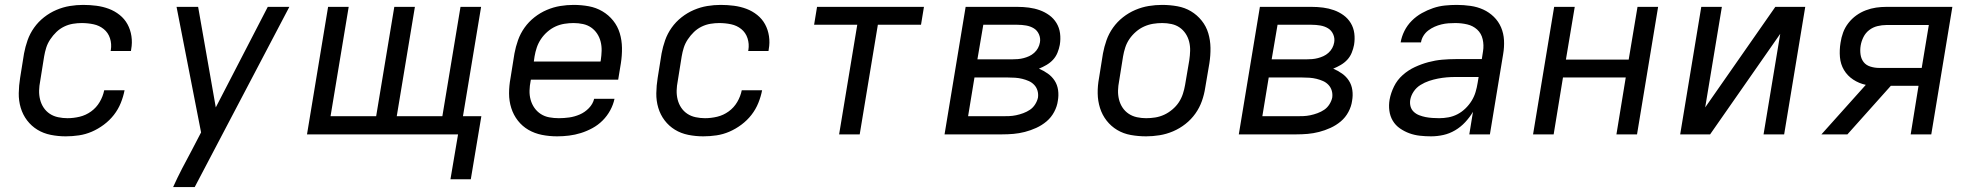

<svg xmlns="http://www.w3.org/2000/svg" viewBox="-20 -548 8040 783"><path d="M248 8Q217 8 187 2Q157 -4 132.5 -19Q108 -34 90.5 -57Q73 -80 64.5 -108.5Q56 -137 56.5 -168Q57 -199 62 -230L78 -330Q83 -357 92.5 -384Q102 -411 119 -435Q136 -459 159.5 -477.5Q183 -496 210 -507.5Q237 -519 264.5 -523.5Q292 -528 319 -528Q347 -528 373.5 -524.5Q400 -521 424 -512Q448 -503 468 -487Q488 -471 500 -449Q512 -427 516 -400.5Q520 -374 515 -347L514 -340H431L432 -344Q436 -369 428.5 -392Q421 -415 403 -429.5Q385 -444 361.5 -449Q338 -454 313 -454Q296 -454 277.5 -451Q259 -448 241.5 -439.5Q224 -431 210 -417.5Q196 -404 185 -387.5Q174 -371 168.5 -353.5Q163 -336 160 -318L144 -218Q140 -198 139.5 -179Q139 -160 143.5 -142Q148 -124 158 -109Q168 -94 183 -84Q198 -74 217 -70Q236 -66 255 -66Q280 -66 305 -72Q330 -78 351.5 -93.5Q373 -109 386.5 -132Q400 -155 405 -180H488Q483 -154 472.5 -128Q462 -102 444.5 -79.5Q427 -57 403.5 -39.5Q380 -22 354.5 -11Q329 0 302 4Q275 8 248 8Z M686 215Q703 177 722.5 139.5Q742 102 762 65L800 -8L700 -520H788L860 -110L1072 -520H1160L774 215Z M1900 183H1817L1848 0H1232L1318 -520H1402L1328 -74H1514L1588 -520H1672L1598 -74H1784L1858 -520H1942L1868 -74H1943Z M2252 8Q2220 8 2190 2Q2160 -4 2135 -18.5Q2110 -33 2092 -56Q2074 -79 2065 -107.5Q2056 -136 2056 -167Q2056 -198 2062 -230L2078 -330Q2083 -357 2092.5 -384Q2102 -411 2119 -435Q2136 -459 2159.5 -477.5Q2183 -496 2210 -507.5Q2237 -519 2264.5 -523.5Q2292 -528 2319 -528Q2351 -528 2381 -522.5Q2411 -517 2436.5 -502Q2462 -487 2480.5 -464Q2499 -441 2507.5 -412.5Q2516 -384 2516.5 -353Q2517 -322 2512 -290L2501 -223H2145L2144 -218Q2140 -198 2139.5 -178.5Q2139 -159 2144 -141Q2149 -123 2159.5 -108Q2170 -93 2185.5 -83Q2201 -73 2220 -69.5Q2239 -66 2259 -66Q2280 -66 2301.5 -69Q2323 -72 2344 -81Q2365 -90 2381.5 -107Q2398 -124 2403 -145H2486Q2481 -121 2468.5 -98Q2456 -75 2437.5 -56.5Q2419 -38 2396 -25.5Q2373 -13 2349 -5.5Q2325 2 2300.5 5Q2276 8 2252 8ZM2157 -297H2429L2430 -302Q2433 -322 2433.5 -341Q2434 -360 2429.5 -378Q2425 -396 2415 -411Q2405 -426 2390.5 -436Q2376 -446 2357.5 -450Q2339 -454 2319 -454Q2301 -454 2282 -451Q2263 -448 2245.5 -440Q2228 -432 2212.5 -418.5Q2197 -405 2186 -388.5Q2175 -372 2169 -354Q2163 -336 2160 -318Z M2848 8Q2817 8 2787 2Q2757 -4 2732.5 -19Q2708 -34 2690.5 -57Q2673 -80 2664.5 -108.5Q2656 -137 2656.5 -168Q2657 -199 2662 -230L2678 -330Q2683 -357 2692.5 -384Q2702 -411 2719 -435Q2736 -459 2759.5 -477.5Q2783 -496 2810 -507.5Q2837 -519 2864.5 -523.5Q2892 -528 2919 -528Q2947 -528 2973.5 -524.5Q3000 -521 3024 -512Q3048 -503 3068 -487Q3088 -471 3100 -449Q3112 -427 3116 -400.5Q3120 -374 3115 -347L3114 -340H3031L3032 -344Q3036 -369 3028.5 -392Q3021 -415 3003 -429.5Q2985 -444 2961.5 -449Q2938 -454 2913 -454Q2896 -454 2877.5 -451Q2859 -448 2841.5 -439.5Q2824 -431 2810 -417.5Q2796 -404 2785 -387.5Q2774 -371 2768.5 -353.5Q2763 -336 2760 -318L2744 -218Q2740 -198 2739.5 -179Q2739 -160 2743.5 -142Q2748 -124 2758 -109Q2768 -94 2783 -84Q2798 -74 2817 -70Q2836 -66 2855 -66Q2880 -66 2905 -72Q2930 -78 2951.5 -93.5Q2973 -109 2986.5 -132Q3000 -155 3005 -180H3088Q3083 -154 3072.5 -128Q3062 -102 3044.5 -79.5Q3027 -57 3003.5 -39.5Q2980 -22 2954.5 -11Q2929 0 2902 4Q2875 8 2848 8Z M3402 0 3476 -447H3300L3312 -520H3748L3736 -447H3560L3486 0Z M3832 0 3918 -520H4129Q4153 -520 4176 -517Q4199 -514 4220 -506.5Q4241 -499 4259 -486Q4277 -473 4288.5 -454Q4300 -435 4303 -412Q4306 -389 4302 -365Q4299 -349 4292.5 -333Q4286 -317 4274.5 -304.5Q4263 -292 4247.5 -283Q4232 -274 4217 -268Q4236 -260 4253 -248Q4270 -236 4281 -219Q4292 -202 4295 -180.5Q4298 -159 4294 -137Q4291 -114 4279 -91.5Q4267 -69 4248 -53Q4229 -37 4206 -26.5Q4183 -16 4159.5 -10Q4136 -4 4113 -2Q4090 0 4066 0ZM3966 -306H4107Q4119 -306 4131 -307Q4143 -308 4154.5 -311Q4166 -314 4177 -319Q4188 -324 4197.5 -332.5Q4207 -341 4213 -352Q4219 -363 4221 -375Q4224 -392 4217 -408Q4210 -424 4196 -432.5Q4182 -441 4164.5 -444Q4147 -447 4129 -447H3990ZM3928 -74H4066Q4081 -74 4095 -74.5Q4109 -75 4123.5 -78Q4138 -81 4153 -86.5Q4168 -92 4180.5 -100.5Q4193 -109 4201.5 -122.5Q4210 -136 4213 -150Q4215 -165 4211 -178.5Q4207 -192 4197.5 -202Q4188 -212 4175.5 -217.5Q4163 -223 4149 -226.5Q4135 -230 4120 -231Q4105 -232 4090 -232H3954Z M4654 8Q4622 8 4591.5 2.5Q4561 -3 4536 -18Q4511 -33 4493 -56Q4475 -79 4466 -107.5Q4457 -136 4456.5 -167Q4456 -198 4462 -230L4478 -330Q4483 -357 4492.5 -384Q4502 -411 4519 -435Q4536 -459 4559.5 -477.5Q4583 -496 4610 -507.5Q4637 -519 4664.5 -523.5Q4692 -528 4719 -528Q4751 -528 4781.5 -522.5Q4812 -517 4837 -502Q4862 -487 4880.5 -464Q4899 -441 4907.5 -412.5Q4916 -384 4916.5 -353Q4917 -322 4912 -290L4895 -190Q4891 -163 4881.5 -136Q4872 -109 4855 -85Q4838 -61 4814.5 -42.5Q4791 -24 4764 -12.5Q4737 -1 4709 3.5Q4681 8 4654 8ZM4654 -66Q4673 -66 4691.5 -69Q4710 -72 4727.5 -80Q4745 -88 4761 -101.5Q4777 -115 4787.5 -131Q4798 -147 4804 -165.5Q4810 -184 4813 -202L4830 -302Q4833 -322 4833.5 -341Q4834 -360 4829.5 -378Q4825 -396 4815 -411Q4805 -426 4790.5 -436Q4776 -446 4757.5 -450Q4739 -454 4720 -454Q4701 -454 4682.5 -451Q4664 -448 4646 -440Q4628 -432 4612.5 -418.5Q4597 -405 4586 -389Q4575 -373 4569 -354.5Q4563 -336 4560 -318L4544 -218Q4540 -198 4539.5 -179Q4539 -160 4543.5 -142Q4548 -124 4558 -109Q4568 -94 4583 -84Q4598 -74 4616.5 -70Q4635 -66 4654 -66Z M5032 0 5118 -520H5329Q5353 -520 5376 -517Q5399 -514 5420 -506.5Q5441 -499 5459 -486Q5477 -473 5488.5 -454Q5500 -435 5503 -412Q5506 -389 5502 -365Q5499 -349 5492.5 -333Q5486 -317 5474.5 -304.5Q5463 -292 5447.5 -283Q5432 -274 5417 -268Q5436 -260 5453 -248Q5470 -236 5481 -219Q5492 -202 5495 -180.5Q5498 -159 5494 -137Q5491 -114 5479 -91.5Q5467 -69 5448 -53Q5429 -37 5406 -26.5Q5383 -16 5359.5 -10Q5336 -4 5313 -2Q5290 0 5266 0ZM5166 -306H5307Q5319 -306 5331 -307Q5343 -308 5354.5 -311Q5366 -314 5377 -319Q5388 -324 5397.5 -332.5Q5407 -341 5413 -352Q5419 -363 5421 -375Q5424 -392 5417 -408Q5410 -424 5396 -432.5Q5382 -441 5364.5 -444Q5347 -447 5329 -447H5190ZM5128 -74H5266Q5281 -74 5295 -74.5Q5309 -75 5323.5 -78Q5338 -81 5353 -86.5Q5368 -92 5380.5 -100.5Q5393 -109 5401.5 -122.5Q5410 -136 5413 -150Q5415 -165 5411 -178.5Q5407 -192 5397.5 -202Q5388 -212 5375.5 -217.5Q5363 -223 5349 -226.5Q5335 -230 5320 -231Q5305 -232 5290 -232H5154Z M5816 8Q5793 8 5770.5 5.5Q5748 3 5727.5 -4.5Q5707 -12 5689 -24.5Q5671 -37 5660 -55.5Q5649 -74 5646 -96.5Q5643 -119 5647 -142Q5652 -169 5665 -195.5Q5678 -222 5700.5 -242Q5723 -262 5750 -274.5Q5777 -287 5805 -294.5Q5833 -302 5861 -304.5Q5889 -307 5916 -307H6023L6028 -339Q6032 -364 6026.5 -388Q6021 -412 6004 -427.5Q5987 -443 5963.5 -448.5Q5940 -454 5915 -454Q5901 -454 5887 -453Q5873 -452 5858.5 -448.5Q5844 -445 5830.5 -439Q5817 -433 5805 -424Q5793 -415 5785 -402Q5777 -389 5775 -375H5692Q5696 -399 5707.5 -422Q5719 -445 5737.5 -463.5Q5756 -482 5778.5 -494.5Q5801 -507 5824.5 -515Q5848 -523 5872.5 -525.5Q5897 -528 5921 -528Q5949 -528 5977 -524Q6005 -520 6029 -509Q6053 -498 6072 -479.5Q6091 -461 6101.5 -436.5Q6112 -412 6113.5 -384Q6115 -356 6110 -327L6056 0H5972L5987 -92Q5974 -70 5955.5 -50Q5937 -30 5914 -16.5Q5891 -3 5866 2.5Q5841 8 5816 8ZM5849 -66Q5868 -66 5887 -69.5Q5906 -73 5923.5 -82Q5941 -91 5956 -105.5Q5971 -120 5981.5 -137Q5992 -154 5997.5 -172.5Q6003 -191 6006 -210L6010 -234H5915Q5897 -234 5879.5 -232.5Q5862 -231 5844 -227.5Q5826 -224 5808 -218Q5790 -212 5773 -201.5Q5756 -191 5745 -174.5Q5734 -158 5731 -140Q5729 -126 5732.5 -113.5Q5736 -101 5745.5 -92Q5755 -83 5768 -78Q5781 -73 5794 -70.5Q5807 -68 5821 -67Q5835 -66 5849 -66Z M6232 0 6318 -520H6402L6366 -305H6622L6658 -520H6742L6656 0H6572L6610 -232H6354L6316 0Z M6832 0 6918 -520H7002L6934 -110L7220 -520H7342L7256 0H7172L7240 -410L6954 0Z M7514 0H7408L7589 -202Q7561 -208 7537.5 -223.5Q7514 -239 7500 -262.5Q7486 -286 7483.5 -315Q7481 -344 7486 -374Q7489 -395 7496.5 -415.5Q7504 -436 7518 -454Q7532 -472 7550 -485Q7568 -498 7589 -506Q7610 -514 7631 -517Q7652 -520 7673 -520H7942L7856 0H7772L7804 -198H7691ZM7817 -271 7846 -446H7673Q7655 -446 7636.5 -441.5Q7618 -437 7603 -425.5Q7588 -414 7579.5 -397Q7571 -380 7568 -362Q7565 -344 7567.5 -326Q7570 -308 7580 -295Q7590 -282 7607.5 -276.5Q7625 -271 7643 -271Z"/></svg>

Font: Iosevka Aile Oblique
Style: Regular
Weight: 400
Italic angle: -9°
Designer: Belleve Invis
Foundry: Belleve Invis
Version: Version 31.1.0; ttfautohint (v1.8.4)